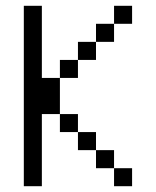

<svg xmlns="http://www.w3.org/2000/svg" viewBox="-20 -645 540 665"><path d="M437.5 0V-62.5H375V0ZM437.5 -562.5V-625H375V-562.5H312.5V-500H250V-437.5H187.5V-375H125Q125 -375 125 -625H62.5Q62.5 -625 62.5 0H125Q125 0 125 -250H187.5V-187.5H250V-125H312.5V-62.5H375V-125H312.5V-187.5H250V-250H187.5Q187.5 -250 187.5 -375H250V-437.5H312.5V-500H375V-562.5Z"/></svg>

Font: UnifontExMono
Style: Regular
Weight: 500
Version: Version 15.0.06